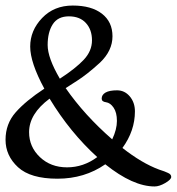

<svg xmlns="http://www.w3.org/2000/svg" viewBox="-20 -632 638 693"><path d="M140 -312Q89 -406 89 -464Q89 -522 132 -567Q175 -612 242.5 -612Q310 -612 348 -582.5Q386 -553 386 -501Q386 -449 341 -406Q294 -363 257.5 -340Q221 -317 217 -314Q285 -216 385 -129Q402 -165 402 -195.5Q402 -226 390 -243.5Q378 -261 362.5 -263Q347 -265 347 -276Q347 -290 361 -298Q375 -306 402.5 -306Q430 -306 448.5 -284Q467 -262 467 -230Q467 -160 422 -98Q492 -43 554 -20Q566 -16 573 -13.5Q580 -11 586 -8Q598 -3 598 6.5Q598 16 576.5 28.5Q555 41 538 41Q460 41 360 -39Q285 13 187.5 13Q90 13 45 -28.5Q0 -70 0 -127.5Q0 -185 36.5 -226.5Q73 -268 140 -312ZM85 -155Q85 -102 124 -65Q163 -28 222 -28Q281 -28 331 -65Q233 -154 159 -276Q85 -221 85 -155ZM196 -348Q253 -385 282.5 -416.5Q312 -448 312 -486.5Q312 -525 290 -549Q268 -573 228.5 -573Q189 -573 170.5 -544.5Q152 -516 152 -469.5Q152 -423 196 -348Z"/></svg>

Font: Cookie
Style: Regular
Weight: 400
Designer: Ania Kruk
Foundry: Ania Kruk
Version: Version 1.004